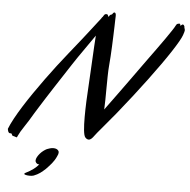

<svg xmlns="http://www.w3.org/2000/svg" viewBox="-160 -753 1029 1041"><g transform="rotate(5 354.5 -232.0)"><path d="M808.1 -636.2Q809.1 -633.8 809.1 -629.9Q809.1 -626 807.4 -620.6Q805.7 -615.2 801.8 -603Q797.9 -591.3 784.2 -567.1Q770.5 -543 748.8 -509.8Q727.1 -476.6 697.8 -435.3Q668.5 -394 634 -347.7Q599.6 -301.3 560.8 -251.5Q522 -201.7 481 -150.9Q436.5 -96.7 408.2 -63.7Q379.9 -30.8 370.1 -17.1Q363.8 -7.8 356.4 -1Q349.1 5.9 340.8 5.9Q336.4 5.9 331.5 3.4Q326.7 1 321.8 -4.9Q318.4 -9.3 315.9 -19Q313.5 -28.8 312 -43Q310.5 -57.1 309.8 -75.2Q309.1 -93.3 309.1 -113.8Q309.1 -153.8 311 -200.2Q313 -246.6 315.9 -291Q317.9 -324.2 319.8 -361.3Q321.8 -398.4 323.7 -434.3Q325.7 -470.2 327.4 -502.7Q329.1 -535.2 331.1 -559.1L244.1 -434.1Q232.9 -418 215.1 -390.6Q197.3 -363.3 176.3 -331.1Q155.3 -298.8 132.8 -264.4Q110.4 -230 90.8 -199.2Q71.3 -168.5 56.2 -144.3Q41 -120.1 34.2 -108.9Q9.8 -66.9 -12 -34.7Q-33.7 -2.4 -43 18.1Q-45.4 23.4 -46.4 25.6Q-47.4 27.8 -48.8 27.8Q-50.3 27.8 -53 26.6Q-55.7 25.4 -61 23.9Q-72.3 22 -73.7 18.8Q-75.2 15.6 -77.1 11.2Q-78.6 8.8 -81.5 8.8Q-84.5 8.8 -85.9 8.8Q-90.3 8.8 -92.8 6.3Q-95.2 3.9 -96.7 0.2Q-98.1 -3.4 -98.9 -7.3Q-99.6 -11.2 -100.1 -14.2Q-90.3 -39.6 -72.5 -72.3Q-54.7 -105 -31.5 -141.8Q-8.3 -178.7 19.3 -218.8Q46.9 -258.8 75.9 -298.8Q105 -338.9 134.3 -377.2Q163.6 -415.5 190.9 -449.2Q231.9 -500 260.7 -536.6Q289.6 -573.2 308.3 -597.7Q327.1 -622.1 337.4 -635.3Q347.7 -648.4 351.1 -652.8Q353.5 -656.2 355 -658.9Q356.4 -661.6 358.9 -663.1Q361.3 -667.5 363.5 -670.4Q365.7 -673.3 367.2 -675.8Q370.6 -680.2 377.9 -680.2Q380.4 -680.2 382.8 -679.2Q385.3 -678.2 386.2 -675.8Q389.2 -667 391.1 -667Q392.6 -667 394.5 -671.9Q396.5 -676.8 401.9 -679.2Q404.8 -680.2 406.2 -680.4Q407.7 -680.7 408.4 -681.4Q409.2 -682.1 409.9 -683.3Q410.6 -684.6 413.1 -688Q416.5 -692.9 420.9 -692.9Q423.8 -692.9 426.5 -689.2Q429.2 -685.5 429.2 -675.8Q428.7 -670.9 428.5 -655.3Q428.2 -639.6 427.5 -616.9Q426.8 -594.2 425.8 -566.7Q424.8 -539.1 423.6 -510.5Q422.4 -481.9 420.7 -454.8Q418.9 -427.7 417 -405.8Q414.6 -377.9 414.1 -345.2Q413.6 -312.5 413.3 -279.5Q413.1 -246.6 412.8 -216.3Q412.6 -186 411.1 -164.1Q421.9 -178.7 438.2 -201.2Q454.6 -223.6 473.9 -250Q493.2 -276.4 513.7 -304.9Q534.2 -333.5 554 -360.8Q573.7 -388.2 591.1 -412.4Q608.4 -436.5 621.1 -454.1Q643.1 -484.4 666.3 -516.4Q689.5 -548.3 708.5 -575.7Q727.5 -603 740.5 -622.6Q753.4 -642.1 755.9 -647.9Q761.2 -659.2 766.6 -661.1Q772 -663.1 777.8 -663.1Q782.2 -663.1 782.2 -655.8Q782.2 -652.8 783.2 -652.8Q784.7 -652.8 788.6 -656.5Q792.5 -660.2 794.9 -660.2Q797.9 -660.2 800.3 -658.2Q802.7 -656.2 805.2 -649.9Q805.2 -647.5 805.4 -645Q805.7 -642.6 806.6 -640.6Q807.1 -638.2 808.1 -636.2ZM179.2 110.8Q173.8 123 167.7 132.6Q161.6 142.1 154.8 150.6Q147.9 159.2 140.4 167.2Q132.8 175.3 124.5 184.1Q109.4 198.2 95.5 208.3Q81.5 218.3 61.5 226.1Q57.6 227.5 51.8 228.3Q45.9 229 40.5 229Q27.8 229 19 226.8Q10.3 224.6 10.3 222.2Q10.3 220.7 10.7 219Q11.2 217.3 15.1 215.8Q41.5 202.6 59.1 189.2Q76.7 175.8 86.4 163.1Q80.1 163.6 75.9 161.4Q71.8 159.2 69.1 156Q66.4 152.8 65.4 149.7Q64.5 146.5 64.5 144Q64.5 135.3 70.1 125Q75.7 114.7 84 105.2Q92.3 95.7 102.1 88.4Q111.8 81.1 120.1 77.1Q127 74.2 136.5 71.5Q146 68.8 154.3 68.8Q169.9 68.8 177.7 75.2Q185.5 81.5 185.5 88.9Q185.5 93.8 184.3 98.6Q183.1 103.5 179.2 110.8Z"/></g></svg>

Font: Oregano
Style: Italic
Weight: 400
Italic angle: -12°
Designer: Astigmatic (AOETI)
Foundry: Astigmatic (AOETI)
Version: Version 1.000